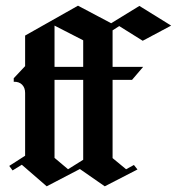

<svg xmlns="http://www.w3.org/2000/svg" viewBox="-20 -655 622 675"><path d="M375.8 -420H483.3L444.2 -374.2H375.8V-100V-99.2L423.3 -60L450.8 -75L463.3 -59.2L348.3 0L260.8 -60.8L144.2 0L56.7 -75.8L24.2 -55.8L12.5 -71.7L68.3 -107.5V-328.3Q68.3 -346.7 57.5 -357.5Q46.7 -368.3 28.3 -367.5V-380L68.3 -422.5V-530L254.2 -635L370.8 -573.3L470 -634.2L581.7 -565L481.7 -511.7L399.2 -563.3L375.8 -548.3V-499.2ZM272.5 -374.2H240H205.8H171.7V-100L219.2 -60L272.5 -93.3V-328.3ZM272.5 -420V-513.3L171.7 -565V-515.8V-420H213.3Z"/></svg>

Font: Chomsky
Style: Regular
Weight: 400
Version: Version 2.3